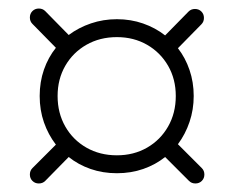

<svg xmlns="http://www.w3.org/2000/svg" viewBox="-20 -572 549 450"><path d="M71 -142Q62 -142 56 -148Q50 -154 50 -163Q50 -172 56 -178L111 -233Q93 -256.5 83 -285.2Q73 -314 73 -347Q73 -380 83 -408.8Q93 -437.5 111 -460L56 -516Q50 -522 50 -531Q50 -540 56 -546Q62 -552 71 -552Q80 -552 86 -546L141 -490Q164.5 -507.5 193.2 -517.2Q222 -527 254 -527Q286.5 -527 315.2 -517Q344 -507 367 -489L422 -545Q428 -551 437 -551Q446 -551 452 -545Q458 -539 458 -530Q458 -521 452 -515L397 -459Q414.5 -436.5 424.2 -408Q434 -379.5 434 -347Q434 -315 424.2 -286.2Q414.5 -257.5 397 -234L453 -178Q459 -172 459 -163Q459 -154 453 -148Q447 -142 438 -142Q429 -142 423 -148L367 -204Q344.5 -186 315.8 -176Q287 -166 254 -166Q221 -166 192.2 -176Q163.5 -186 141 -204L86 -148Q80 -142 71 -142ZM254 -208Q293.5 -208 324.8 -226Q356 -244 374 -275.5Q392 -307 392 -347Q392 -386.5 374 -417.8Q356 -449 324.8 -467Q293.5 -485 254 -485Q214 -485 182.5 -467Q151 -449 133 -417.8Q115 -386.5 115 -347Q115 -307 133 -275.5Q151 -244 182.5 -226Q214 -208 254 -208Z"/></svg>

Font: Jura Light Light
Style: Regular
Weight: 300
Version: Version 5.106